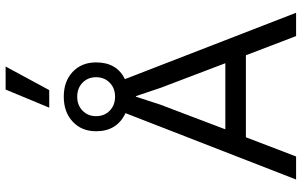

<svg xmlns="http://www.w3.org/2000/svg" viewBox="-220 -880 1099 700"><g transform="rotate(-90 330.0 -529.5)"><path d="M438 -1059 352 -900H288L354 -1059ZM549 0 479 -183H180L110 0H26L268 -622Q202 -653 202 -729Q202 -782 237 -814.5Q272 -847 328 -847Q384 -847 418.5 -814.5Q453 -782 453 -729Q453 -654 392 -624L634 0ZM379 -778.5Q359 -798 328 -798Q297 -798 277 -778.5Q257 -759 257 -729Q257 -699 277 -679.5Q297 -660 328 -660Q359 -660 379 -679.5Q399 -699 399 -729Q399 -759 379 -778.5ZM209 -258H450L361 -492L330 -584H328L299 -495Z"/></g></svg>

Font: Elaine Sans
Style: Regular
Weight: 400
Designer: Wei Huang
Foundry: Wei Huang
Version: Version 2.001;December 24, 2019;FontCreator 12.0.0.2547 64-b